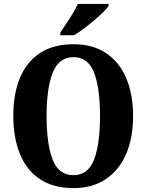

<svg xmlns="http://www.w3.org/2000/svg" viewBox="-20 -951 748 981"><path d="M355 10Q252 10 183.5 -36Q115 -82 81.5 -165Q48 -248 48 -359Q48 -470 81.5 -552Q115 -634 183.5 -679.5Q252 -725 356 -725Q454 -725 522 -679.5Q590 -634 625 -551.5Q660 -469 660 -358Q660 -247 624.5 -164.5Q589 -82 521 -36Q453 10 355 10ZM355 -56Q430 -56 460.5 -135.5Q491 -215 491 -358Q491 -501 460.5 -580Q430 -659 356 -659Q281 -659 249.5 -580Q218 -501 218 -358Q218 -215 249 -135.5Q280 -56 355 -56ZM288 -784Q301 -805 318.5 -830.5Q336 -856 352 -882.5Q368 -909 378 -931H535V-921Q527 -908 507 -888.5Q487 -869 461 -847Q435 -825 408.5 -805Q382 -785 359 -771H288Z"/></svg>

Font: Noto Serif Tamil Condensed ExtraBold
Style: Italic
Weight: 800
Width: 3
Italic angle: -12°
Designer: Indian Type Foundry, Tom Grace, and the Monotype Design Team
Foundry: Monotype Imaging Inc.
Version: Version 2.003; ttfautohint (v1.8.4.7-5d5b)